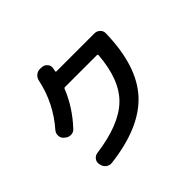

<svg xmlns="http://www.w3.org/2000/svg" viewBox="-173 -1045 1346 1346"><g transform="rotate(-45 500.0 -372.5)"><path d="M141.6 -318.4 132.8 -325.2Q116.2 -339.8 115.2 -363.3Q114.3 -386.7 128.9 -404.3Q253.9 -546.9 293 -731.4Q297.9 -755.9 316.4 -770.5Q335 -785.2 359.4 -784.2L376 -783.2Q399.4 -781.2 414.1 -763.2Q428.7 -745.1 424.8 -722.7Q423.8 -712.9 419.9 -698.2Q418 -690.4 426.8 -690.4H801.8Q826.2 -690.4 843.3 -673.8Q860.4 -657.2 859.4 -633.8Q852.5 -315.4 706.1 -157.2Q559.6 1 247.1 38.1Q222.7 41 203.1 25.9Q183.6 10.7 179.7 -12.7L177.7 -21.5Q173.8 -43.9 188 -62Q202.1 -80.1 224.6 -83Q471.7 -116.2 584.5 -224.6Q697.3 -333 714.8 -561.5Q714.8 -569.3 707 -570.3H390.6Q381.8 -570.3 378.9 -561.5Q326.2 -430.7 223.6 -321.3Q208 -303.7 183.6 -303.2Q159.2 -302.7 141.6 -318.4Z"/></g></svg>

Font: Rounded Mgen+ 1mn bold
Style: Bold
Weight: 700
Designer: [Source Han Sans]
Ryoko NISHIZUKA  (kana & ideographs); Paul D. Hunt (Latin, Greek & Cyrillic); Wenlong ZHANG  (bopomofo
Version: Version 1.059.20150602